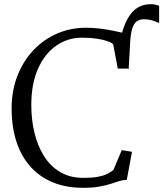

<svg xmlns="http://www.w3.org/2000/svg" viewBox="-20 -886 780 917"><path d="M594.5 -556 563.5 -573.5 555.5 -702Q569.5 -761.5 589.8 -797.2Q610 -833 637.2 -849.5Q664.5 -866 699.5 -866Q712.5 -866 722.2 -863.8Q732 -861.5 740 -858V-776Q729 -782 708.8 -788Q688.5 -794 666.5 -794Q648 -794 634.2 -784.8Q620.5 -775.5 612.5 -752.5Q604.5 -729.5 602 -688.5ZM376.5 11Q295 11 231.5 -15.5Q168 -42 124.2 -91.5Q80.5 -141 58 -211Q35.5 -281 35.5 -368Q35.5 -451.5 62.5 -522Q89.5 -592.5 138 -644.5Q186.5 -696.5 251.2 -725Q316 -753.5 391.5 -753.5Q425.5 -753.5 457.2 -749.5Q489 -745.5 516.8 -740Q544.5 -734.5 566.8 -729.2Q589 -724 602.5 -721.5L594.5 -558.5H542.5L520.5 -675Q511.5 -683 491.5 -690Q471.5 -697 441.5 -701.5Q411.5 -706 372 -706Q303.5 -706 248.8 -668Q194 -630 161.8 -558.2Q129.5 -486.5 129.5 -384Q129.5 -314.5 144.5 -252Q159.5 -189.5 190 -140.8Q220.5 -92 267.5 -64.2Q314.5 -36.5 378.5 -36.5Q420 -36.5 447 -41.5Q474 -46.5 491.2 -55Q508.5 -63.5 521.5 -74L561.5 -169L610.5 -161L585.5 -27Q566 -26.5 547.5 -20.5Q529 -14.5 506.5 -7.2Q484 0 452.8 5.5Q421.5 11 376.5 11Z"/></svg>

Font: Merriweather 20pt Light
Style: Regular
Weight: 300
Version: Version 2.100